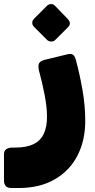

<svg xmlns="http://www.w3.org/2000/svg" viewBox="-67 -688 478 964"><path d="M-10 256Q-30 256 -38.5 245.5Q-47 235 -47 219V86Q-47 69 -35.5 61Q-24 53 -5 53H8Q67 53 102.5 35Q138 17 153.5 -17.5Q169 -52 169 -102Q169 -149 157 -212Q145 -275 128 -336Q123 -363 131 -373Q139 -383 159 -388L270 -415Q289 -420 299 -413.5Q309 -407 314 -387Q333 -317 347 -237Q361 -157 361 -81Q361 18 321.5 94Q282 170 207 213Q132 256 27 256ZM210 -487Q202 -479 189.5 -479.5Q177 -480 169 -488L104 -553Q95 -562 95 -573.5Q95 -585 104 -594L169 -659Q177 -667 189 -667.5Q201 -668 209 -659L272 -594Q294 -571 275 -552Z"/></svg>

Font: Rubik Black
Style: Regular
Weight: 900
Designer: Hubert and Fischer
Foundry: Hubert and Fischer
Version: Version 2.300;gftools[0.9.30]